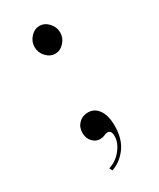

<svg xmlns="http://www.w3.org/2000/svg" viewBox="-146 -478 531 641"><g transform="rotate(-30 119.0 -157.0)"><path d="M120.6 -319.8Q101.1 -319.8 86.2 -335.9Q71.3 -352.1 71.3 -373Q71.3 -394.5 86.2 -410.6Q101.1 -426.8 120.6 -426.8Q140.1 -426.8 155 -410.6Q169.9 -394.5 169.9 -373Q169.9 -352.1 155 -335.9Q140.1 -319.8 120.6 -319.8ZM90.3 112.8 85 101.6Q114.3 92.8 134.3 67.6Q154.3 42.5 154.3 17.1Q154.3 -5.4 139.2 -5.4Q133.3 -5.4 125.5 -1.7Q117.7 2 107.4 2Q91.3 2 78.9 -11.2Q66.4 -24.4 66.4 -45.4Q66.4 -67.4 80.6 -81.5Q94.7 -95.7 116.2 -95.7Q141.6 -95.7 156.7 -73.7Q171.9 -51.8 171.9 -12.7Q171.9 38.6 147.7 70.6Q123.5 102.5 90.3 112.8Z"/></g></svg>

Font: Bacasime Antique
Style: Regular
Weight: 400
Designer: The DocRepair Project, Claus Eggers Sørensen
Foundry: Google
Version: Version 2.000